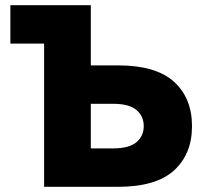

<svg xmlns="http://www.w3.org/2000/svg" viewBox="-20 -720 790 740"><path d="M150 0V-552H20V-700H330V-468H435Q581 -468 650.5 -405Q720 -342 720 -234Q720 -126 650.5 -63Q581 0 435 0ZM330 -148H415Q478 -148 506 -172Q534 -196 534 -234Q534 -272 506 -296Q478 -320 415 -320H330Z"/></svg>

Font: Golos Text
Style: Bold
Weight: 700
Designer: A.Korolkova, Vitaly Kuzmin
Foundry: ParaType Ltd
Version: Version 2.004